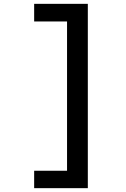

<svg xmlns="http://www.w3.org/2000/svg" viewBox="-20 -859 655 1000"><path d="M437.4 -839V121H157.9V30.3H329.2V-747.2H157.9V-839Z"/></svg>

Font: Fira Code Medium
Style: Regular
Weight: 500
Designer: Carrois Corporate, Edenspiekermann AG, Nikita Prokopov
Foundry: Carrois Corporate, Edenspiekermann AG, Nikita Prokopov
Version: Version 6.002